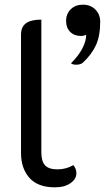

<svg xmlns="http://www.w3.org/2000/svg" viewBox="-20 -793 467 822"><path d="M70 -138V-645Q70 -678 91.5 -693.5Q113 -709 157 -709V-141Q157 -102 173 -85Q189 -68 226 -68Q263 -68 294 -86Q307 -71 307 -51Q307 -27 282 -9Q257 9 215 9Q142 9 106 -31.5Q70 -72 70 -138ZM349 -644Q345 -642 339 -640.5Q333 -639 327 -639Q298 -639 280.5 -656.5Q263 -674 263 -703Q263 -734 283 -753.5Q303 -773 335 -773Q368 -773 388.5 -752Q409 -731 409 -700Q409 -638 390 -598Q371 -558 334 -524Q324 -516 306 -516Q291 -516 284 -522Q316 -554 332.5 -585.5Q349 -617 349 -644Z"/></svg>

Font: K2D
Style: Regular
Weight: 400
Version: Version 1.000; ttfautohint (v1.6)